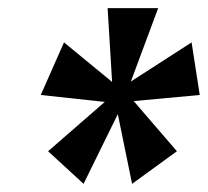

<svg xmlns="http://www.w3.org/2000/svg" viewBox="-20 -735 510 471"><path d="M137 -631 255 -534 244 -715H368L301 -535L450 -631L470 -502L308 -487L414 -364L304 -284L269 -455L185 -284L98 -364L237 -485L80 -502Z"/></svg>

Font: Arsenal
Style: Bold Italic
Weight: 700
Italic angle: -9°
Designer: Andrij Shevchenko
Foundry: Stairsfor.com
Version: Version 1.000